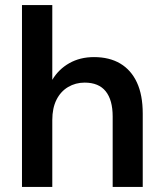

<svg xmlns="http://www.w3.org/2000/svg" viewBox="-20 -740 644 760"><path d="M67 0V-720H187V-424Q212 -466 254.5 -490Q297 -514 352 -514Q413 -514 456 -488.5Q499 -463 522 -413.5Q545 -364 545 -290V0H426V-279Q426 -344 398.5 -378.5Q371 -413 315 -413Q279 -413 249.5 -395.5Q220 -378 203.5 -345Q187 -312 187 -265V0Z"/></svg>

Font: DM Sans 16pt SemiBold
Style: Regular
Weight: 600
Version: Version 4.004;gftools[0.9.30]